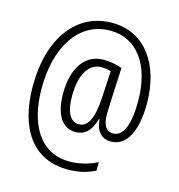

<svg xmlns="http://www.w3.org/2000/svg" viewBox="-117 -911 939 1010"><g transform="rotate(15 352.5 -406.0)"><path d="M656 -445C656 -660 548 -809 372 -809C180 -810 52 -645 52 -381C52 -146 155 -3 341 -3C400 -3 450 -15 491 -37V-83C452 -62 395 -46 341 -46C182 -46 100 -181 100 -383C100 -598 196 -767 372 -767C517 -767 608 -643 608 -446C608 -315 578 -248 524 -248C487 -248 467 -277 467 -338C467 -354 468 -381 469 -402L478 -592C452 -602 414 -610 377 -610C279 -610 216 -526 216 -384C216 -268 259 -204 331 -204C379 -204 415 -234 433 -302H437C440 -242 469 -204 524 -204C610 -204 656 -298 656 -445ZM265 -383C265 -499 307 -569 376 -569C395 -569 413 -566 428 -561L420 -420C414 -300 386 -248 337 -248C291 -248 265 -295 265 -383Z"/></g></svg>

Font: Noto Sans Kannada UI Condensed Light
Style: Regular
Weight: 300
Width: 3
Designer: Jelle Bosma - Monotype Design Team
Foundry: Monotype Imaging Inc.
Version: Version 2.005